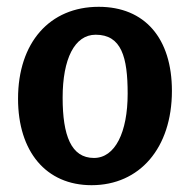

<svg xmlns="http://www.w3.org/2000/svg" viewBox="-20 -532 559 564"><path d="M261 -430C337 -430 355 -364 355 -257C355 -143 318 -68 256 -68C189 -68 164 -134 164 -245C164 -359 199 -430 261 -430ZM33 -242C33 -87 115 12 249 12C390 12 485 -97 485 -265C485 -420 405 -512 270 -512C126 -512 33 -407 33 -242Z"/></svg>

Font: CantoraOne
Style: Regular
Weight: 400
Designer: Pablo Impallari, Rodrigo Fuenzalida
Foundry: Pablo Impallari
Version: Version 1.001